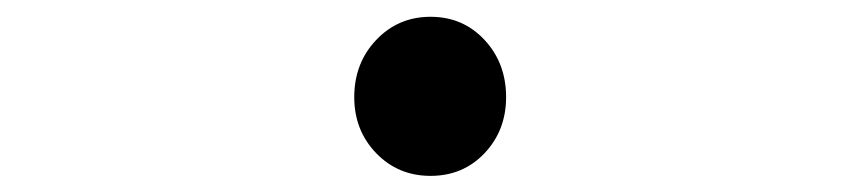

<svg xmlns="http://www.w3.org/2000/svg" viewBox="-20 -488 1040 231"><path d="M406.2 -371.1Q406.2 -412.1 432.6 -439.9Q459 -467.8 498 -467.8Q537.1 -467.8 563 -439.9Q588.9 -412.1 588.9 -371.1Q588.9 -331.1 563 -303.7Q537.1 -276.4 498 -276.4Q459 -276.4 432.6 -303.7Q406.2 -331.1 406.2 -371.1Z"/></svg>

Font: Gen Shin Gothic Monospace Bold
Style: Bold
Weight: 700
Designer: [Source Han Sans]
Ryoko NISHIZUKA  (kana & ideographs); Paul D. Hunt (Latin, Greek & Cyrillic); Wenlong ZHANG  (bopomofo
Version: Version 1.002.20150607